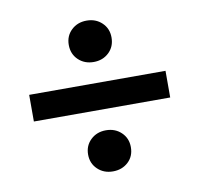

<svg xmlns="http://www.w3.org/2000/svg" viewBox="-66 -703 708 681"><g transform="rotate(-10 288.0 -362.5)"><path d="M42 -410H533V-314H42ZM211 -165Q211 -197 233 -218Q255 -239 288 -239Q321 -239 343 -218Q365 -197 365 -165Q365 -132 343 -111.5Q321 -91 288 -91Q255 -91 233 -112Q211 -133 211 -165ZM211 -560Q211 -592 233 -613Q255 -634 288 -634Q321 -634 343 -613Q365 -592 365 -560Q365 -527 343 -506Q321 -485 288 -485Q255 -485 233 -506Q211 -527 211 -560Z"/></g></svg>

Font: Nebula Sans Semibold
Style: Regular
Weight: 600
Designer: Paul D. Hunt for Adobe (as Source Sans)
Foundry: Nebula Entertainment & Broadcasting LLC
Version: Version 1.010